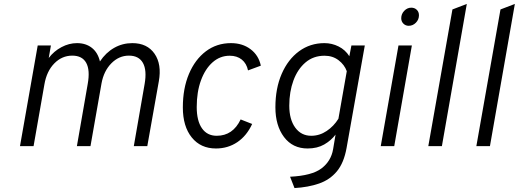

<svg xmlns="http://www.w3.org/2000/svg" viewBox="-20 -742 2634 975"><path d="M81.5 0 171.5 -511H238.5L227.5 -447.5Q253.5 -482 292 -502.5Q330.5 -523 371 -523Q416 -523 446.5 -499Q477 -475 487.5 -430Q517.5 -475 559.8 -499Q602 -523 652 -523Q727.5 -523 764.8 -469.2Q802 -415.5 786.5 -329L728 0H659.5L714.5 -316Q726.5 -385.5 705.8 -422.5Q685 -459.5 634.5 -459.5Q584 -459.5 545.5 -420.5Q507 -381.5 495.5 -318.5L439.5 0H370.5L425.5 -316Q438 -386 417.8 -422.8Q397.5 -459.5 347 -459.5Q294.5 -459.5 255.8 -420Q217 -380.5 205.5 -313.5L150.5 0Z M1076.5 12Q999 12 953.8 -44Q908.5 -100 908.5 -196.5Q908.5 -293 939.5 -366.5Q970.5 -440 1025.5 -481.5Q1080.5 -523 1153 -523Q1211.5 -523 1252.5 -492Q1293.5 -461 1304.5 -408.5L1239.5 -384.5Q1232 -420 1207.8 -439.5Q1183.5 -459 1146.5 -459Q1097.5 -459 1059.8 -425.8Q1022 -392.5 1000.5 -333.8Q979 -275 979 -198.5Q979 -128.5 1005.5 -90.5Q1032 -52.5 1080.5 -52.5Q1162.5 -52.5 1202 -135.5L1260.5 -112.5Q1233 -52.5 1185.2 -20.2Q1137.5 12 1076.5 12Z M1475.5 213 1453 155.5Q1564 150 1612.5 113.2Q1661 76.5 1671.5 16L1684 -58.5Q1661.5 -28.5 1626.2 -8.2Q1591 12 1542 12Q1466 12 1422.2 -46.2Q1378.5 -104.5 1378.5 -197Q1378.5 -293.5 1410.5 -367Q1442.5 -440.5 1498.8 -481.8Q1555 -523 1627.5 -523Q1665.5 -523 1699.5 -506Q1733.5 -489 1754 -456.5L1764.5 -511H1832.5L1740 9Q1726.5 85 1690.8 128Q1655 171 1600.2 190Q1545.5 209 1475.5 213ZM1560.5 -52.5Q1602.5 -52.5 1638.8 -76.8Q1675 -101 1698.5 -139L1741 -380.5Q1729 -413.5 1699.2 -436.2Q1669.5 -459 1628 -459Q1571.5 -459 1531.5 -425Q1491.5 -391 1470.2 -333.5Q1449 -276 1449 -205.5Q1449 -135.5 1479.2 -94Q1509.5 -52.5 1560.5 -52.5Z M2055.5 -611Q2039.5 -611 2028.5 -622Q2017.5 -633 2017.5 -649.5Q2017.5 -671 2032.8 -687Q2048 -703 2068.5 -703Q2085.5 -703 2096.5 -692.2Q2107.5 -681.5 2107.5 -664.5Q2107.5 -642.5 2092 -626.8Q2076.5 -611 2055.5 -611ZM1913.5 0 2003.5 -511H2071.5L1982 0Z M2155 0 2277.5 -694 2350.5 -722 2224 0Z M2399 0 2521.5 -694 2594.5 -722 2468 0Z"/></svg>

Font: Overpass Light
Style: Italic
Weight: 300
Italic angle: -10°
Designer: Delve Withrington, Dave Bailey, Thomas Jockin
Foundry: Delve Fonts LLC
Version: Version 4.000; ttfautohint (v1.8.3)